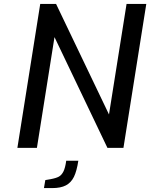

<svg xmlns="http://www.w3.org/2000/svg" viewBox="-20 -757 769 983"><path d="M186 -737H267L538 -171L628 -737H729L612 0H530L259 -567L169 0H69ZM212 165 241 160Q267 155 281 147.5Q295 140 304.5 121.5Q314 103 319 66H381Q373 119 358.5 148.5Q344 178 317.5 192Q291 206 247 206H205Z"/></svg>

Font: Exo Medium
Style: Italic
Weight: 500
Italic angle: -9°
Designer: Natanael Gama
Foundry: Natanael Gama
Version: Version 1.500; ttfautohint (v1.6)